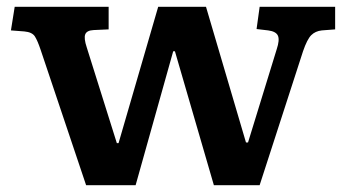

<svg xmlns="http://www.w3.org/2000/svg" viewBox="-20 -542 1006 562"><path d="M232 0 99 -396Q90 -423 82 -435.5Q74 -448 51 -450L12 -453L23 -522H298V-456L254 -454Q234 -453 229.5 -441.5Q225 -430 234 -403L322 -123H327L443 -522H583L700 -125H706L790 -398Q799 -425 793.5 -437.5Q788 -450 765 -453L731 -457L740 -522H961V-456L922 -453Q903 -451 891 -439Q879 -427 867 -392L740 0H606L492 -392H487L377 0Z"/></svg>

Font: Literata 7pt SemiBold
Style: Regular
Weight: 600
Designer: Latin by Veronika Burian and Jose Scaglione. Greek by Irene Vlachou. Cyrillic by Vera Evstafieva.
Foundry: TypeTogether
Version: Version 3.002